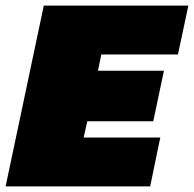

<svg xmlns="http://www.w3.org/2000/svg" viewBox="-41 -664 691 684"><path d="M-21 0 115 -644H630L593 -470H320L308 -412H543L505 -232H270L257 -174H530L494 0Z"/></svg>

Font: Kanit Black
Style: Italic
Weight: 900
Italic angle: -12°
Designer: Katatrad Team
Foundry: CadsonDemak
Version: Version 2.000; ttfautohint (v1.8.3)